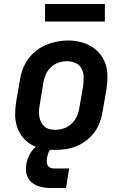

<svg xmlns="http://www.w3.org/2000/svg" viewBox="-20 -744 640 963"><path d="M255 8Q224 8 193 2Q162 -4 136.5 -19Q111 -34 92.5 -57.5Q74 -81 65 -109.5Q56 -138 56 -169.5Q56 -201 61 -233L80 -343Q84 -370 94 -397Q104 -424 121 -447.5Q138 -471 161.5 -489.5Q185 -508 211.5 -519Q238 -530 265.5 -535.5Q293 -541 321 -541Q353 -541 383 -533.5Q413 -526 438.5 -511Q464 -496 482.5 -472.5Q501 -449 510 -420.5Q519 -392 519 -360.5Q519 -329 514 -297L495 -187Q491 -160 481.5 -133Q472 -106 455 -82.5Q438 -59 414.5 -40.5Q391 -22 364.5 -11Q338 0 310 4Q282 8 255 8ZM257 -93Q279 -93 301 -100.5Q323 -108 339.5 -124Q356 -140 365.5 -161Q375 -182 378 -203L397 -313Q400 -336 399.5 -358.5Q399 -381 389 -400Q379 -419 359 -428Q339 -437 316 -437Q294 -437 272.5 -429.5Q251 -422 234.5 -406Q218 -390 209 -369Q200 -348 197 -327L179 -217Q176 -202 175.5 -187Q175 -172 177.5 -157.5Q180 -143 186.5 -130.5Q193 -118 203.5 -109Q214 -100 228 -96.5Q242 -93 257 -93ZM311 199H236Q218 199 201 196.5Q184 194 168 188Q152 182 139.5 171.5Q127 161 119.5 146.5Q112 132 110.5 114.5Q109 97 112 79Q116 56 127.5 33Q139 10 158.5 -7Q178 -24 202 -31Q226 -38 250 -38L244 0Q237 0 231.5 6.5Q226 13 223.5 20Q221 27 219 34Q217 41 216 48Q214 58 214.5 68Q215 78 219.5 86Q224 94 233 97.5Q242 101 252 101H327ZM206 -636V-724H506V-636Z"/></svg>

Font: Iosevka Slab Extended
Style: Bold Italic
Weight: 700
Width: 7
Italic angle: -9°
Monospace: yes
Designer: Belleve Invis
Foundry: Belleve Invis
Version: Version 11.1.0; ttfautohint (v1.8.3)